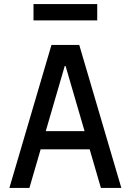

<svg xmlns="http://www.w3.org/2000/svg" viewBox="-20 -920 640 940"><path d="M124 0 179 -189H419L474 0H574L368 -700H232L26 0ZM204 -278 297 -597H301L394 -278ZM144 -820H456V-900H144Z"/></svg>

Font: CommitMono
Style: 500Regular
Weight: 500
Monospace: yes
Designer: Eigil Nikolajsen
Foundry: Eigil Nikolajsen
Version: Version 1.143